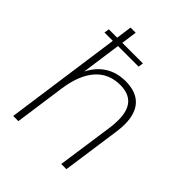

<svg xmlns="http://www.w3.org/2000/svg" viewBox="-198 -808 920 920"><g transform="rotate(45 262.0 -348.5)"><path d="M49.5 0H84.5L120.5 -256.5C140.5 -396.5 205.5 -468 306.5 -468C382.5 -468 420 -427 420 -342.5C420 -326.5 419 -308.5 416.5 -290L375 0H410L452.5 -300C455 -318.5 456 -335 456 -350.5C456 -448.5 406 -499 313 -499C236 -499 176 -463 139.5 -391L167.5 -592H307L311 -617.5H171.5L182.5 -697H147.5L136.5 -617.5H80L76 -592H132.5Z"/></g></svg>

Font: HK Grotesk ExtraLight
Style: Italic
Weight: 200
Italic angle: -16°
Designer: Alfredo Marco Pradil
Foundry: Hanken Design Co.
Version: Version 3.001;FEAKit 1.0